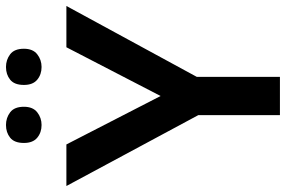

<svg xmlns="http://www.w3.org/2000/svg" viewBox="-177 -779 956 642"><g transform="rotate(-90 301.0 -458.0)"><path d="M301 -399 464 -714H602L365 -278V0H237V-273L0 -714H139ZM144 -856Q144 -888 161.5 -902Q179 -916 204 -916Q228 -916 246.5 -902Q265 -888 265 -856Q265 -826 246.5 -811.5Q228 -797 204 -797Q179 -797 161.5 -811.5Q144 -826 144 -856ZM338 -856Q338 -888 355.5 -902Q373 -916 398 -916Q422 -916 440.5 -902Q459 -888 459 -856Q459 -826 440.5 -811.5Q422 -797 398 -797Q373 -797 355.5 -811.5Q338 -826 338 -856Z"/></g></svg>

Font: Noto Sans Cham SemiBold
Style: Regular
Weight: 600
Version: Version 2.002